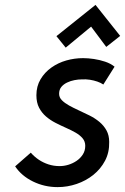

<svg xmlns="http://www.w3.org/2000/svg" viewBox="-20 -750 512 786"><path d="M472 -603 371 -730 211 -602 249 -555 353 -641 415 -558ZM403 -404 449 -477Q433 -490 410.5 -497.5Q388 -505 364.5 -508.5Q341 -512 320 -512Q285 -512 251.5 -502.5Q218 -493 190.5 -473.5Q163 -454 146 -425.5Q129 -397 129 -360Q129 -330 140 -309Q151 -288 168.5 -273Q186 -258 207.5 -247Q229 -236 250.5 -226.5Q272 -217 289.5 -207Q307 -197 318 -184Q329 -171 329 -153Q329 -133 319 -117.5Q309 -102 293.5 -91.5Q278 -81 260 -75.5Q242 -70 224 -70Q200 -70 178.5 -77Q157 -84 139 -96Q121 -108 106 -125L42 -69Q68 -30 115 -7Q162 16 216 16Q256 16 294 3Q332 -10 362 -34Q392 -58 410 -92Q428 -126 427 -169Q427 -196 416 -216Q405 -236 387 -251Q369 -266 347 -277Q325 -288 303 -298Q281 -308 263 -318Q245 -328 233.5 -339.5Q222 -351 222 -366Q222 -383 231 -394Q240 -405 254.5 -412Q269 -419 285 -422Q301 -425 315 -425Q332 -426 348 -423.5Q364 -421 378.5 -416Q393 -411 403 -404Z"/></svg>

Font: Advent Pro SemiBold
Style: Italic
Weight: 600
Italic angle: -12°
Version: Version 3.000